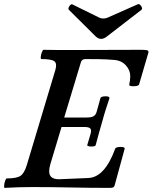

<svg xmlns="http://www.w3.org/2000/svg" viewBox="-30 -909 742 933"><path d="M-7 4Q-11 4 -10 -7.5Q-9 -19 -5 -30.5Q-1 -42 3 -42Q51 -42 69.5 -54.5Q88 -67 100 -106L239 -569Q248 -600 234.5 -611Q221 -622 171 -622Q167 -622 168 -633Q169 -644 173.5 -655.5Q178 -667 182 -667Q217 -666 253 -666Q289 -666 324 -666Q407 -666 490.5 -666.5Q574 -667 656 -667Q679 -667 686 -664.5Q693 -662 691 -653L646 -499Q644 -493 631.5 -491Q619 -489 608 -490.5Q597 -492 598 -498Q603 -520 603 -539Q603 -568 581 -592Q559 -616 522 -618Q486 -621 451 -621.5Q416 -622 386 -622Q367 -622 363 -606L282 -338H392Q414 -338 425 -344.5Q436 -351 440 -367L458 -432Q460 -438 470.5 -440Q481 -442 491.5 -440.5Q502 -439 502 -432Q493 -405 484 -377Q475 -349 467 -319Q459 -292 451 -263Q443 -234 435 -204Q434 -199 423 -197.5Q412 -196 402.5 -198Q393 -200 394 -204L410 -258Q416 -278 408.5 -285Q401 -292 379 -292H269L214 -109Q209 -91 209 -76Q209 -38 257 -38L399 -44Q479 -47 530 -187Q532 -192 543 -194Q554 -196 565 -194.5Q576 -193 576 -187L527 -8Q525 -1 520 1.5Q515 4 502 4Q406 4 312.5 2Q219 0 125 0Q92 0 59 1Q26 2 -7 4ZM461 -720Q449 -720 436 -731L305 -861Q301 -865 303.5 -872Q306 -879 311.5 -884.5Q317 -890 321 -888L453 -823Q461 -819 472 -819Q483 -819 492 -823L639 -888Q645 -891 651 -885.5Q657 -880 659.5 -872.5Q662 -865 657 -861L486 -729Q473 -720 461 -720Z"/></svg>

Font: Junicode
Style: Bold Italic
Weight: 700
Italic angle: -11°
Designer: Peter S. Baker
Version: Version 2.100; ttfautohint (v1.8.4)